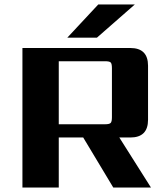

<svg xmlns="http://www.w3.org/2000/svg" viewBox="-20 -836 744 856"><path d="M581 -816 412 -668H280L418 -816ZM242 -563V-282H448Q468 -282 473.5 -288Q479 -294 479 -313V-532Q479 -552 473.5 -557.5Q468 -563 448 -563ZM242 -223V0H80V-622H561Q640 -622 640 -543V-302Q640 -223 561 -223H512L653 0H485L351 -223Z"/></svg>

Font: Sarpanch
Style: Bold
Weight: 700
Designer: Manushi Parikh (Devanagari and Latin), Jyotish Sonowal (Devanagari)
Foundry: Indian Type Foundry
Version: Version 2.004;PS 1.0;hotconv 1.0.78;makeotf.lib2.5.61930; tt